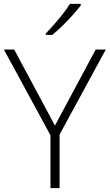

<svg xmlns="http://www.w3.org/2000/svg" viewBox="-20 -969 565 989"><path d="M263 -322 473 -714H525L287 -276V0H240V-272L0 -714H53ZM396 -941Q380 -920 355.5 -892.5Q331 -865 303 -837.5Q275 -810 249 -789H216V-797Q236 -817 259.5 -844Q283 -871 305 -899Q327 -927 340 -949H396Z"/></svg>

Font: Noto Sans Thaana ExtraLight
Style: Regular
Weight: 200
Designer: David Williams
Foundry: Google Inc.
Version: Version 3.001; ttfautohint (v1.8.4.7-5d5b)